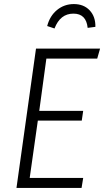

<svg xmlns="http://www.w3.org/2000/svg" viewBox="-20 -924 512 944"><path d="M472 -685 458 -636H208L173 -379H389L382 -331H166L126 -49H389L381 0H61L157 -685ZM212 -796Q225 -846 260.5 -875Q296 -904 343 -904Q392 -904 421 -873Q450 -842 449 -792L411 -787Q404 -857 341 -857Q276 -857 248 -784Z"/></svg>

Font: Fira Sans Condensed Light
Style: Italic
Weight: 300
Width: 3
Italic angle: -8°
Designer: Carrois Corporate & Edenspiekermann AG
Foundry: Carrois Corporate GbR & Edenspiekermann AG
Version: Version 4.203